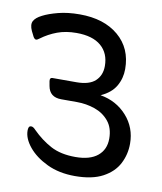

<svg xmlns="http://www.w3.org/2000/svg" viewBox="-70 -624 584 692"><g transform="rotate(10 222.0 -278.5)"><path d="M291 -293Q350 -283 388 -240.5Q426 -198 426 -139Q426 -100 408.5 -66Q391 -32 352 -11Q313 10 250 10Q192 10 148 -11Q104 -32 79 -62.5Q54 -93 54 -122Q54 -129 56 -134Q58 -139 65 -139Q72 -139 81 -129Q113 -97 149.5 -77.5Q186 -58 240 -58Q293 -58 321 -81Q349 -104 349 -144Q349 -183 329 -207.5Q309 -232 277.5 -243Q246 -254 211 -254H154Q111 -254 104 -294L101 -311Q99 -324 110 -324H197Q244 -324 266 -344.5Q288 -365 288 -399Q288 -446 257 -472.5Q226 -499 167 -499Q128 -499 97 -487.5Q66 -476 39 -456Q36 -454 33 -452Q30 -450 27 -450Q22 -450 17 -458L7 -478Q-3 -500 4 -513.5Q11 -527 33 -538Q54 -549 88.5 -558Q123 -567 167 -567Q256 -567 309 -522Q362 -477 362 -401Q362 -367 345.5 -338.5Q329 -310 291 -293Z"/></g></svg>

Font: Zain
Style: Italic
Weight: 400
Italic angle: -10°
Designer: Zain,Boutros
Foundry: Mobile Telecommunications Company (Zain), 2024
Version: Version 1.51; ttfautohint (v1.8.4)